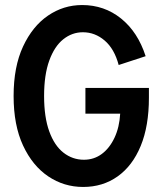

<svg xmlns="http://www.w3.org/2000/svg" viewBox="-20 -731 640 762"><path d="M310 11Q234 11 171.5 -31Q109 -73 71.5 -153.5Q34 -234 34 -350Q34 -466 71.5 -546.5Q109 -627 170.5 -669Q232 -711 306 -711Q394 -711 460.5 -657.5Q527 -604 558 -508L451 -473Q434 -537 395.5 -570Q357 -603 309 -603Q266 -603 231 -575Q196 -547 175.5 -490.5Q155 -434 155 -350Q155 -266 175.5 -209.5Q196 -153 232 -125Q268 -97 313 -97Q353 -97 384 -120Q415 -143 434.5 -184.5Q454 -226 457 -280H319V-382H571V-343Q571 -231 538.5 -152Q506 -73 447 -31Q388 11 310 11Z"/></svg>

Font: Red Hat Mono SemiBold
Style: Regular
Weight: 600
Monospace: yes
Designer: Pentagram, MCKL
Foundry: Pentagram, MCKL
Version: Version 1.023